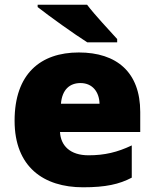

<svg xmlns="http://www.w3.org/2000/svg" viewBox="-20 -837 658 816"><path d="M350 -817H140V-807C188 -769 297 -691 351 -657H478V-671C445 -708 384 -772 350 -817ZM315 -614C152 -614 42 -523 42 -324C42 -127 166 -41 333 -41C429 -41 487 -54 540 -82V-219C479 -190 425 -177 356 -177C278 -177 238 -218 235 -276H576V-361C576 -530 476 -614 315 -614ZM322 -484C374 -484 402 -445 403 -396H239C244 -457 277 -484 322 -484Z"/></svg>

Font: Noto Sans Tamil UI Black
Style: Regular
Weight: 900
Designer: Jelle Bosma - Monotype Design Team
Foundry: Monotype Imaging Inc.
Version: Version 2.004